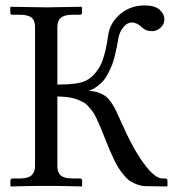

<svg xmlns="http://www.w3.org/2000/svg" viewBox="-20 -671 642 693"><path d="M582.5 2 510.3 1Q493.2 1 478.5 -3.9Q463.9 -8.8 452.1 -15.9Q440.4 -22.9 429.2 -36.4Q418 -49.8 409.4 -62.5Q400.9 -75.2 390.9 -96.4Q380.9 -117.7 373.5 -135Q366.2 -152.3 355.5 -179.7Q346.2 -203.1 341.3 -214.8Q336.4 -226.6 328.4 -243.7Q320.3 -260.7 314.2 -268.8Q308.1 -276.9 298.3 -287.6Q288.6 -298.3 278.6 -303.2Q268.6 -308.1 254.9 -313.2Q241.2 -318.4 224.6 -320.3Q208 -322.3 187 -322.8V-71.3Q187 -47.9 199.7 -37.4Q212.4 -26.9 241.7 -26.9H268.1Q276.4 -26.9 276.4 -18.6V0L274.4 2Q257.3 1.5 232.9 1Q208.5 0.5 189 0.2Q169.4 0 147.5 0Q125.5 0 105.7 0.2Q85.9 0.5 61.5 1Q37.1 1.5 19.5 2L17.6 0V-18.6Q17.6 -26.9 25.4 -26.9H51.8Q81.1 -26.9 93.8 -38.1Q106.4 -49.3 106.4 -71.3V-573.7Q106.4 -597.2 93.8 -607.4Q81.1 -617.7 51.8 -617.7H25.4Q17.1 -617.7 17.1 -626V-644.5L19 -646.5L146.5 -644.5L273.9 -646.5L275.9 -644.5V-626Q275.9 -617.7 268.1 -617.7H241.7Q211.9 -617.7 199.5 -606.7Q187 -595.7 187 -573.7V-365.7Q265.1 -365.7 292 -380.9Q309.1 -390.1 322.3 -405.5Q335.4 -420.9 342.8 -435.3Q350.1 -449.7 356.2 -472.2Q362.3 -494.6 364.7 -508.1Q367.2 -521.5 370.6 -544.4Q377 -588.9 413.8 -620.1Q450.7 -651.4 502 -651.4Q538.1 -651.4 555.7 -636.2Q573.2 -621.1 573.2 -600.6Q573.2 -583 559.3 -570.8Q545.4 -558.6 529.3 -558.6Q505.9 -558.6 492.2 -572.3Q474.6 -589.8 455.6 -589.8Q439 -589.8 425 -572.5Q411.1 -555.2 407.2 -532.7Q403.8 -514.2 401.9 -503.4Q399.9 -492.7 395 -472.4Q390.1 -452.1 385.3 -439.2Q380.4 -426.3 371.8 -408.9Q363.3 -391.6 353.5 -380.1Q343.8 -368.7 329.6 -358.4Q315.4 -348.1 298.8 -342.8Q318.8 -342.8 335 -336.9Q351.1 -331.1 361.6 -323.2Q372.1 -315.4 382.8 -299.1Q393.6 -282.7 399.2 -270.8Q404.8 -258.8 415 -235.8Q458 -137.2 498.3 -82Q538.6 -26.9 565.9 -26.9H576.2Q584.5 -26.9 584.5 -18.6V0Z"/></svg>

Font: Libertinage
Style: l
Weight: 400
Designer: OSP
Foundry: OSP
Version: Version 1.0; 2008; OFL relea